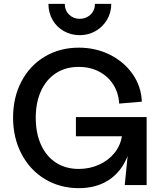

<svg xmlns="http://www.w3.org/2000/svg" viewBox="-20 -963 851 999"><path d="M48 -351Q48 -456 91.5 -539Q135 -622 213 -668.5Q291 -715 390 -715Q479 -715 552.5 -678Q626 -641 670.5 -577Q715 -513 718 -434L600 -424Q597 -480 569 -523.5Q541 -567 494.5 -591Q448 -615 390 -615Q322 -615 271.5 -582.5Q221 -550 193.5 -490Q166 -430 166 -350Q166 -270 193.5 -209.5Q221 -149 271.5 -116.5Q322 -84 390 -84Q446 -84 495 -106Q544 -128 575.5 -167Q607 -206 614 -254H375V-354H743V0H629L644 -151Q612 -70 547 -27Q482 16 390 16Q292 16 214 -31Q136 -78 92 -162Q48 -246 48 -351ZM395 -865Q428 -865 451 -887Q474 -909 474 -943H559Q559 -897 536.5 -859.5Q514 -822 476.5 -801Q439 -780 395 -780Q350 -780 312.5 -801Q275 -822 253.5 -859.5Q232 -897 232 -943H317Q317 -909 339.5 -887Q362 -865 395 -865Z"/></svg>

Font: MedMera Sans Semibold
Style: Regular
Weight: 600
Designer: Kasper Nordkvist
Foundry: UNCUT.wtf
Version: Version 1.300